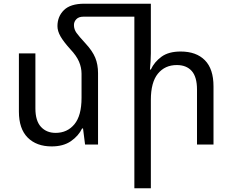

<svg xmlns="http://www.w3.org/2000/svg" viewBox="-20 -780 1255 1036"><path d="M509 -385V0H439L428 -87H423Q404 -47 363 -18.5Q322 10 259 10Q177 10 129.5 -37.5Q82 -85 82 -178V-492H171V-195Q171 -128 201 -95.5Q231 -63 280 -63Q343 -63 381.5 -109.5Q420 -156 420 -252V-382Q420 -415 406.5 -447Q393 -479 359 -515Q322 -556 306 -584.5Q290 -613 290 -639Q290 -691 325 -725.5Q360 -760 435 -760H794V-492Q794 -470 792.5 -449Q791 -428 789 -405H794Q813 -446 851.5 -474Q890 -502 955 -502Q1039 -502 1085.5 -455Q1132 -408 1132 -314V0H1043V-297Q1043 -365 1014.5 -397Q986 -429 934 -429Q870 -429 832 -382.5Q794 -336 794 -241V236H705V-690H430Q405 -690 392 -676.5Q379 -663 379 -645Q379 -622 392.5 -603Q406 -584 442 -545Q479 -505 494 -468.5Q509 -432 509 -385Z"/></svg>

Font: Go Noto Current
Style: Regular
Weight: 400
Designer: Monotype Design Team
Foundry: Monotype Imaging Inc.
Version: Version 2.007; ttfautohint (v1.8) -l 8 -r 50 -G 200 -x 14 -D